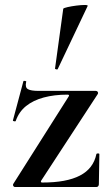

<svg xmlns="http://www.w3.org/2000/svg" viewBox="-20 -751 445 771"><path d="M33 -12 256 -364Q260 -371 251 -371Q198 -371 155.5 -359.5Q113 -348 84.5 -325Q56 -302 43 -265Q42 -263 36.5 -264Q31 -265 32 -268L74 -425Q75 -427 81 -426Q87 -425 85 -422Q80 -400 92 -393Q104 -386 135 -386Q174 -386 232 -386Q290 -386 365 -386Q370 -386 372.5 -382Q375 -378 373 -374L145 -25Q142 -18 150 -18Q199 -18 236.5 -25Q274 -32 301 -46Q328 -60 344.5 -81.5Q361 -103 367 -132Q368 -135 373.5 -135Q379 -135 379 -132L377 -11Q377 -7 374.5 -3.5Q372 0 367 0Q318 0 260.5 0Q203 0 146 0Q89 0 40 0Q36 0 33.5 -4Q31 -8 33 -12ZM212 -474Q211 -471 205.5 -472.5Q200 -474 201 -476L234 -716Q236 -719 251.5 -722.5Q267 -726 286.5 -728.5Q306 -731 320 -731Q334 -731 332 -727Z"/></svg>

Font: Cormorant Infant Light
Style: Regular
Weight: 300
Designer: Christian Thalmann (Catharsis Fonts)
Foundry: Catharsis Fonts
Version: Version 4.001